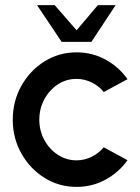

<svg xmlns="http://www.w3.org/2000/svg" viewBox="-20 -719 550 752"><path d="M386.5 -142 479.5 -91.5Q445.5 -44 393.5 -15.5Q341.5 13 280 13Q211 13 154.2 -22.5Q97.5 -58 63.8 -117.8Q30 -177.5 30 -250Q30 -323 63.8 -383Q97.5 -443 154.2 -478.5Q211 -514 280 -514Q341.5 -514 393.5 -485.5Q445.5 -457 479.5 -409L386.5 -358.5Q366 -383.5 337.8 -396.8Q309.5 -410 280 -410Q238.5 -410 205.5 -387.8Q172.5 -365.5 153.2 -329.2Q134 -293 134 -250Q134 -207 153.5 -171Q173 -135 206.2 -113Q239.5 -91 280 -91Q311 -91 339 -105Q367 -119 386.5 -142ZM221.5 -555 125 -699H194L280 -600.5L363.5 -699H433L338 -555Z"/></svg>

Font: Urbanist SemiBold
Style: Regular
Weight: 600
Designer: Corey Hu
Foundry: Corey Hu
Version: Version 1.321; ttfautohint (v1.8.4.7-5d5b)